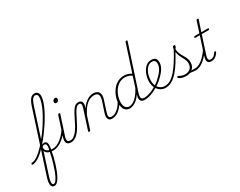

<svg xmlns="http://www.w3.org/2000/svg" viewBox="-315 -1886 4088 3270"><g transform="rotate(-30 1729.5 -251.0)"><path d="M-148 17Q-154 17 -155.5 11.5Q-157 6 -156 -0.5Q-155 -7 -149.5 -12.5Q-144 -18 -136 -18Q-110 -18 -81.5 -30Q-53 -42 -23 -63Q7 -84 38 -111.5Q69 -139 99 -170.5Q129 -202 156 -235Q207 -295 254.5 -358.5Q302 -422 343.5 -487Q385 -552 419 -614Q453 -676 478 -733.5Q503 -791 516.5 -840Q530 -889 530 -926Q530 -935 535.5 -940Q541 -945 549 -945Q557 -945 562.5 -940Q568 -935 568 -926Q568 -887 554 -836.5Q540 -786 513.5 -726.5Q487 -667 450.5 -602Q414 -537 370.5 -470.5Q327 -404 278.5 -338.5Q230 -273 178 -213Q149 -179 117.5 -146Q86 -113 53 -83.5Q20 -54 -14 -31.5Q-48 -9 -81.5 4Q-115 17 -148 17ZM2 517Q-24 517 -39.5 505Q-55 493 -60 468Q-65 443 -60 405.5Q-55 368 -39 319L339 -848Q369 -937 403 -978Q437 -1019 484 -1019Q511 -1019 529.5 -1007.5Q548 -996 558 -975.5Q568 -955 568 -926Q568 -917 562.5 -912Q557 -907 549 -907Q541 -907 535.5 -912Q530 -917 530 -926Q530 -945 524 -958Q518 -971 507.5 -977.5Q497 -984 480 -984Q460 -984 441.5 -968.5Q423 -953 407 -921Q391 -889 374 -836L167 -197Q179 -204 189.5 -206Q200 -208 210 -208Q227 -208 239.5 -201Q252 -194 259 -179Q266 -164 267.5 -141Q269 -118 265 -86Q261 -54 250 -12Q243 29 230.5 83Q218 137 199.5 196.5Q181 256 159 313Q137 370 112 416Q87 462 59 489.5Q31 517 2 517ZM5 482Q26 482 47.5 456Q69 430 90.5 386Q112 342 131 288Q150 234 167 178.5Q184 123 196 74Q208 25 214 -9Q226 -56 231.5 -88.5Q237 -121 235 -141Q233 -161 223.5 -170Q214 -179 197 -179Q182 -179 170 -173Q158 -167 152 -150L-2 327Q-19 379 -23 413.5Q-27 448 -20 465Q-13 482 5 482Z M286 -15Q233 -15 197 -29Q161 -43 143 -72Q125 -101 125 -145Q125 -154 131.5 -157.5Q138 -161 144 -157.5Q150 -154 150 -145Q150 -112 168.5 -90Q187 -68 218.5 -57Q250 -46 290 -46Q328 -46 367 -62Q406 -78 443.5 -105.5Q481 -133 515 -170Q549 -207 576 -249Q583 -259 590.5 -257.5Q598 -256 601.5 -248.5Q605 -241 599 -231Q571 -186 534.5 -147Q498 -108 458 -78.5Q418 -49 374 -32Q330 -15 286 -15Z M614 17Q586 17 566 8Q546 -1 535 -20Q524 -39 525 -67Q526 -95 539 -135L657 -500Q661 -508 666 -511.5Q671 -515 680 -515Q689 -515 694 -510.5Q699 -506 697 -499L576 -130Q558 -75 567 -46.5Q576 -18 625 -18Q633 -18 636.5 -12.5Q640 -7 638.5 -0.5Q637 6 631.5 11.5Q626 17 614 17ZM735 -690Q719 -690 709.5 -697.5Q700 -705 700 -719Q700 -741 713 -758Q726 -775 749 -775Q765 -775 775 -768Q785 -761 785 -746Q785 -725 772 -707.5Q759 -690 735 -690Z M616 17Q607 17 603 11.5Q599 6 600.5 -0.5Q602 -7 609 -12.5Q616 -18 628 -18Q644 -18 667 -28Q690 -38 717.5 -63Q745 -88 777 -134.5Q809 -181 843 -254Q882 -336 911 -387.5Q940 -439 963.5 -467Q987 -495 1009 -505.5Q1031 -516 1058 -516Q1068 -516 1070.5 -511Q1073 -506 1071 -499Q1069 -492 1063.5 -487Q1058 -482 1052 -482Q1033 -482 1016 -470.5Q999 -459 979.5 -433Q960 -407 936 -362Q912 -317 878 -248Q841 -170 806.5 -118.5Q772 -67 739.5 -37.5Q707 -8 676.5 4.5Q646 17 616 17Z M1425 17Q1399 17 1380.5 8.5Q1362 0 1352.5 -19.5Q1343 -39 1343.5 -67.5Q1344 -96 1357 -135L1424 -338Q1439 -384 1436 -416.5Q1433 -449 1411.5 -466.5Q1390 -484 1348 -484Q1318 -484 1283.5 -473Q1249 -462 1214 -435Q1179 -408 1144.5 -362.5Q1110 -317 1078 -249L997 0Q995 8 990.5 11.5Q986 15 974 15Q965 15 960 11Q955 7 957 0L1081 -382Q1099 -435 1091.5 -458.5Q1084 -482 1052 -482Q1043 -482 1039 -487Q1035 -492 1036 -499Q1037 -506 1043 -511Q1049 -516 1057 -516Q1079 -516 1095 -509Q1111 -502 1121 -488Q1131 -474 1132.5 -454Q1134 -434 1128 -408L1113 -359Q1144 -408 1176.5 -438.5Q1209 -469 1240.5 -487Q1272 -505 1300.5 -512Q1329 -519 1353 -519Q1399 -519 1430.5 -499.5Q1462 -480 1471.5 -437.5Q1481 -395 1458 -328L1393 -127Q1375 -73 1384 -45.5Q1393 -18 1437 -18Q1443 -18 1446 -12.5Q1449 -7 1448 -0.5Q1447 6 1441 11.5Q1435 17 1425 17Z M1425 17Q1416 17 1412 11.5Q1408 6 1409.5 -0.5Q1411 -7 1417.5 -12.5Q1424 -18 1436 -18Q1469 -18 1500.5 -34Q1532 -50 1562.5 -78Q1593 -106 1617.5 -142Q1642 -178 1660 -216Q1664 -225 1671 -224.5Q1678 -224 1683.5 -218.5Q1689 -213 1686 -204Q1666 -161 1638.5 -121Q1611 -81 1578 -50Q1545 -19 1506.5 -1Q1468 17 1425 17Z M1774 17Q1733 17 1703 -3Q1673 -23 1657 -60Q1641 -97 1641 -146Q1641 -190 1653.5 -241Q1666 -292 1691.5 -341Q1717 -390 1755.5 -430.5Q1794 -471 1846 -495Q1898 -519 1964 -519Q1997 -519 2033.5 -508Q2070 -497 2100 -475L2271 -1000Q2273 -1008 2278 -1011.5Q2283 -1015 2293 -1015Q2305 -1015 2308 -1008.5Q2311 -1002 2308 -994L2025 -130Q2008 -74 2018.5 -46Q2029 -18 2073 -18Q2079 -18 2082.5 -12.5Q2086 -7 2085 -0.5Q2084 6 2078 11.5Q2072 17 2062 17Q2041 17 2023.5 11Q2006 5 1995 -7.5Q1984 -20 1979.5 -39.5Q1975 -59 1979 -86L1991 -133Q1953 -75 1913 -42.5Q1873 -10 1837.5 3.5Q1802 17 1774 17ZM1781 -18Q1817 -18 1857 -40Q1897 -62 1939.5 -111Q1982 -160 2023 -238L2089 -443Q2050 -469 2018 -477Q1986 -485 1958 -485Q1904 -485 1859.5 -464Q1815 -443 1782 -406.5Q1749 -370 1727 -325.5Q1705 -281 1694 -235Q1683 -189 1683 -148Q1683 -108 1693.5 -79.5Q1704 -51 1726 -34.5Q1748 -18 1781 -18Z M2066 17Q2057 17 2053.5 11.5Q2050 6 2052.5 -0.5Q2055 -7 2061.5 -12.5Q2068 -18 2077 -18Q2129 -18 2190 -39.5Q2251 -61 2313 -101Q2319 -105 2324 -102.5Q2329 -100 2332.5 -94.5Q2336 -89 2335 -82.5Q2334 -76 2326 -73Q2280 -43 2233.5 -23Q2187 -3 2144.5 7Q2102 17 2066 17Z M2309 -98Q2344 -117 2376.5 -142.5Q2409 -168 2436 -196Q2473 -229 2500.5 -264Q2528 -299 2544 -336Q2560 -373 2560 -412Q2560 -447 2542.5 -466Q2525 -485 2488 -485Q2479 -485 2475.5 -490Q2472 -495 2473.5 -502Q2475 -509 2481 -514Q2487 -519 2496 -519Q2534 -519 2557 -505.5Q2580 -492 2589.5 -468.5Q2599 -445 2599 -415Q2599 -372 2581 -330.5Q2563 -289 2532 -250Q2501 -211 2459 -173Q2430 -143 2395.5 -117Q2361 -91 2324 -69Z M2474 18Q2442 18 2412.5 7.5Q2383 -3 2359 -23Q2335 -43 2316.5 -71.5Q2298 -100 2288 -136Q2278 -172 2278 -215Q2278 -254 2287 -296Q2296 -338 2313.5 -377.5Q2331 -417 2357 -449.5Q2383 -482 2417.5 -500.5Q2452 -519 2496 -519Q2505 -519 2509 -514Q2513 -509 2511 -502Q2509 -495 2503 -490Q2497 -485 2488 -485Q2444 -485 2411 -458Q2378 -431 2356.5 -390Q2335 -349 2324.5 -303Q2314 -257 2314 -218Q2314 -170 2326.5 -132.5Q2339 -95 2361.5 -69Q2384 -43 2414 -29.5Q2444 -16 2477 -16Q2536 -16 2589 -46.5Q2642 -77 2695.5 -137.5Q2749 -198 2804 -284Q2859 -370 2919 -482Q2924 -490 2931.5 -489.5Q2939 -489 2943 -482Q2947 -475 2940 -463Q2880 -348 2823.5 -259Q2767 -170 2711 -108Q2655 -46 2597 -14Q2539 18 2474 18Z M3062 17Q3044 17 3024 13Q3004 9 2978 7Q2952 5 2919 8L2945 -11Q2980 -18 3002 -19Q3024 -20 3040.5 -19Q3057 -18 3073 -18Q3082 -18 3086 -12.5Q3090 -7 3089 -0.5Q3088 6 3081 11.5Q3074 17 3062 17ZM2874 19Q2831 19 2795.5 7.5Q2760 -4 2739 -21Q2733 -27 2733 -34Q2733 -41 2739 -46Q2746 -54 2752 -54Q2758 -54 2767 -47Q2790 -33 2818 -24.5Q2846 -16 2876 -16Q2942 -16 2980 -51.5Q3018 -87 3018 -151Q3018 -179 3010.5 -204Q3003 -229 2991.5 -251Q2980 -273 2967 -296Q2954 -319 2943 -345.5Q2932 -372 2925 -404Q2918 -436 2918 -476Q2918 -508 2927.5 -524Q2937 -540 2957 -540Q2968 -540 2971 -535Q2974 -530 2974 -524Q2974 -514 2968 -502Q2962 -490 2945 -465Q2949 -428 2958.5 -398.5Q2968 -369 2980.5 -345Q2993 -321 3006.5 -299Q3020 -277 3031.5 -255Q3043 -233 3050.5 -208Q3058 -183 3058 -151Q3058 -74 3008 -27.5Q2958 19 2874 19Z M3060 17Q3051 17 3047 11.5Q3043 6 3044.5 -0.5Q3046 -7 3052.5 -12.5Q3059 -18 3071 -18Q3101 -18 3134.5 -31Q3168 -44 3203.5 -70Q3239 -96 3276 -136.5Q3313 -177 3350 -232Q3358 -244 3365.5 -242Q3373 -240 3376 -230.5Q3379 -221 3373 -212Q3330 -151 3289 -107.5Q3248 -64 3209.5 -36.5Q3171 -9 3134 4Q3097 17 3060 17Z M3375 16Q3345 16 3324.5 3Q3304 -10 3299.5 -42Q3295 -74 3313 -130L3423 -468H3336Q3325 -468 3323.5 -472.5Q3322 -477 3324 -485Q3327 -493 3331.5 -496.5Q3336 -500 3346 -500H3433L3503 -715Q3506 -723 3511 -726.5Q3516 -730 3527 -730Q3536 -730 3541 -726Q3546 -722 3543 -714L3472 -500H3601Q3612 -500 3614 -496Q3616 -492 3613 -484Q3610 -474 3605.5 -471Q3601 -468 3592 -468H3462L3350 -125Q3331 -65 3341.5 -41Q3352 -17 3381 -17Q3413 -17 3442.5 -39.5Q3472 -62 3490 -93Q3493 -100 3498.5 -103Q3504 -106 3512 -101Q3520 -97 3522 -91Q3524 -85 3519 -78Q3504 -52 3482.5 -30Q3461 -8 3434.5 4Q3408 16 3375 16Z"/></g></svg>

Font: Playwrite MX Thin
Style: Regular
Weight: 250
Designer: Veronika Burian, José Scaglione
Foundry: TypeTogether
Version: Version 1.002